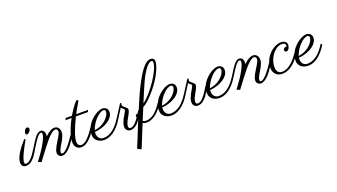

<svg xmlns="http://www.w3.org/2000/svg" viewBox="-118 -1436 4270 2433"><g transform="rotate(-20 2017.0 -219.0)"><path d="M219.2 -433.1Q219.2 -423.3 214.4 -412.8Q209.5 -402.3 201.9 -394Q194.3 -385.7 185.1 -380.4Q175.8 -375 166.5 -375Q158.2 -375 153.8 -381.1Q149.4 -387.2 149.4 -396Q149.4 -403.8 152.3 -414.6Q155.3 -425.3 161.1 -434.8Q167 -444.3 175.3 -451.2Q183.6 -458 194.3 -458Q204.6 -458 211.9 -450.2Q219.2 -442.4 219.2 -433.1ZM127.9 -324.7Q121.6 -312 110.1 -291.3Q98.6 -270.5 85.4 -245.8Q72.3 -221.2 58.6 -194.1Q44.9 -167 33.9 -141.4Q22.9 -115.7 16.1 -93.3Q9.3 -70.8 9.3 -55.2Q9.3 -41 15.1 -35.9Q21 -30.8 31.7 -30.8Q51.8 -30.8 70.8 -43.9Q89.8 -57.1 108.6 -78.4Q127.4 -99.6 145.5 -127Q163.6 -154.3 181.6 -182.1L199.2 -168.5Q185.1 -143.1 167.2 -114.3Q149.4 -85.4 127.4 -60.8Q105.5 -36.1 79.1 -20Q52.7 -3.9 21.5 -3.9Q-7.8 -3.9 -23.4 -21.5Q-39.1 -39.1 -39.1 -66.9Q-39.1 -99.6 -23.9 -135.3Q-8.8 -170.9 13.9 -205.8Q36.6 -240.7 63.2 -272.9Q89.8 -305.2 112.3 -331.5Z M589.4 -253.4Q589.4 -232.4 582 -210.7Q574.7 -189 563.5 -167.2Q552.2 -145.5 539.6 -124.5Q526.9 -103.5 515.6 -84Q504.4 -64.5 497.1 -46.6Q489.7 -28.8 489.7 -14.2Q489.7 -2.9 494.6 1Q499.5 4.9 505.4 4.9Q523.9 4.9 546.9 -13.4Q569.8 -31.7 593.5 -59.6Q617.2 -87.4 640.6 -120.1Q664.1 -152.8 683.1 -182.1L700.7 -168.5Q696.8 -162.6 686.5 -145.3Q676.3 -127.9 661.1 -105.7Q646 -83.5 627.2 -59.3Q608.4 -35.2 586.9 -14.9Q565.4 5.4 542.7 18.6Q520 31.7 497.1 31.7Q483.9 31.7 473.1 27.3Q462.4 22.9 454.8 15.1Q447.3 7.3 442.9 -3.2Q438.5 -13.7 438.5 -25.4Q438.5 -44.4 447 -66.7Q455.6 -88.9 468.3 -112.3Q481 -135.7 496.1 -159.4Q511.2 -183.1 523.9 -204.6Q536.6 -226.1 545.2 -244.4Q553.7 -262.7 553.7 -275.9Q553.7 -291 545.7 -301.3Q537.6 -311.5 522.9 -311.5Q507.3 -311.5 486.8 -298.6Q466.3 -285.6 440.9 -260.7Q415.5 -235.8 385.5 -199.5Q355.5 -163.1 320.3 -116.7Q300.3 -89.8 281.2 -64.9Q272.9 -54.2 264.6 -43Q256.3 -31.7 248 -20.8Q239.7 -9.8 232.4 0.2Q225.1 10.3 219.2 17.6L176.3 0L233.4 -78.6Q245.6 -95.2 258.3 -114.3Q271 -133.3 283.4 -153.6Q295.9 -173.8 307.1 -194.3Q318.4 -214.8 328.1 -234.4Q342.3 -263.7 347.7 -283Q353 -302.2 353 -314Q353 -327.1 348.1 -331.3Q343.3 -335.4 334.5 -335.4Q325.2 -335.4 313.2 -325.9Q301.3 -316.4 288.6 -301.5Q275.9 -286.6 262.9 -267.8Q250 -249 238.3 -230.5Q226.6 -211.9 216.3 -195.3Q206.1 -178.7 199.2 -168.5L181.6 -182.1Q206.5 -221.2 226.8 -253.7Q247.1 -286.1 265.9 -309.6Q284.7 -333 302.5 -345.9Q320.3 -358.9 340.3 -358.9Q351.1 -358.9 361.1 -354.5Q371.1 -350.1 378.7 -341.6Q386.2 -333 390.6 -320.8Q395 -308.6 395 -292.5Q395 -279.8 392.1 -266.1Q413.6 -287.1 432.1 -300.8Q450.7 -314.5 466.3 -322.5Q481.9 -330.6 495.1 -334Q508.3 -337.4 519 -337.4Q528.3 -337.4 540.5 -334Q552.7 -330.6 563.5 -321.3Q574.2 -312 581.8 -295.7Q589.4 -279.3 589.4 -253.4Z M782.2 -402.8Q787.1 -411.1 799.6 -431.6Q812 -452.1 828.9 -477.1Q845.7 -502 865.5 -527.1Q885.3 -552.2 904.3 -569.8L926.3 -556.6Q905.3 -522 883.3 -483.2Q861.3 -444.3 839.8 -402.8H999L989.3 -377.4H826.7Q804.7 -333.5 785.4 -290Q766.1 -246.6 751.5 -207Q736.8 -167.5 728.5 -133.1Q720.2 -98.6 720.2 -73.2Q720.2 -41.5 734.9 -27.6Q749.5 -13.7 771 -13.7Q790 -13.7 810.1 -25.1Q830.1 -36.6 849.4 -54.2Q868.7 -71.8 886 -92.8Q903.3 -113.8 916.7 -132.3Q930.2 -150.9 939 -164.8Q947.8 -178.7 949.7 -182.1L967.8 -168.5Q950.7 -140.1 929.2 -108.4Q907.7 -76.7 881.6 -49.6Q855.5 -22.5 824.7 -4.6Q793.9 13.2 758.3 13.2Q736.3 13.2 720 5.4Q703.6 -2.4 692.4 -16.4Q681.2 -30.3 675.5 -49.3Q669.9 -68.4 669.9 -90.8Q669.9 -105.5 674.6 -132.3Q679.2 -159.2 690.4 -196Q701.7 -232.9 720.5 -278.8Q739.3 -324.7 768.1 -377.4H687L696.8 -402.8Z M986.8 -111.3Q985.8 -105.5 985.4 -99.6Q984.9 -93.8 984.9 -87.9Q984.9 -70.3 990 -54.4Q995.1 -38.6 1005.1 -26.6Q1015.1 -14.6 1030 -7.8Q1044.9 -1 1064 -1Q1127.9 -1 1187.5 -44.4Q1247.1 -87.9 1306.2 -182.1L1322.8 -167.5Q1290.5 -113.8 1257.3 -76.9Q1224.1 -40 1191.2 -17.1Q1158.2 5.9 1126.5 16.1Q1094.7 26.4 1065.9 26.4Q1044.9 26.4 1021.5 20.5Q998 14.6 978.3 1Q958.5 -12.7 945.6 -35.6Q932.6 -58.6 932.6 -92.8Q932.6 -129.4 945.1 -163.3Q957.5 -197.3 977.5 -226.6Q997.6 -255.9 1023.4 -280Q1049.3 -304.2 1075.9 -321.3Q1102.5 -338.4 1127.9 -347.9Q1153.3 -357.4 1172.9 -357.4Q1185.5 -357.4 1198.7 -353.5Q1211.9 -349.6 1222.4 -341.3Q1232.9 -333 1239.5 -319.3Q1246.1 -305.7 1246.1 -286.6Q1246.1 -260.7 1234.1 -238Q1222.2 -215.3 1202.1 -196Q1182.1 -176.8 1155.8 -161.4Q1129.4 -146 1100.6 -135.3Q1071.8 -124.5 1042.5 -118.2Q1013.2 -111.8 986.8 -111.3ZM990.7 -132.3Q1023.4 -135.7 1052.2 -146Q1081.1 -156.2 1105 -171.1Q1128.9 -186 1147.7 -203.6Q1166.5 -221.2 1179.2 -239.3Q1191.9 -257.3 1198.7 -273.9Q1205.6 -290.5 1205.6 -303.7Q1205.6 -316.9 1198.5 -324.7Q1191.4 -332.5 1181.6 -332.5Q1160.2 -332.5 1133.3 -317.1Q1106.4 -301.8 1079.6 -274.7Q1052.7 -247.6 1029.1 -210.9Q1005.4 -174.3 990.7 -132.3Z M1614.3 -168.5Q1606.9 -157.7 1596.9 -139.4Q1586.9 -121.1 1573.7 -99.9Q1560.5 -78.6 1544.7 -56.6Q1528.8 -34.7 1510 -17.1Q1491.2 0.5 1469.2 11.7Q1447.3 22.9 1422.4 22.9Q1408.7 22.9 1396.5 18.8Q1384.3 14.6 1375 5.9Q1365.7 -2.9 1360.4 -15.9Q1355 -28.8 1355 -46.4Q1355 -70.3 1364.5 -96.4Q1374 -122.6 1386.7 -147Q1399.4 -171.4 1412.1 -191.7Q1424.8 -211.9 1430.7 -224.1Q1436.5 -236.3 1436.5 -245.1Q1436.5 -251.5 1432.4 -256.3Q1428.2 -261.2 1422.1 -265.9Q1416 -270.5 1409.4 -275.6Q1402.8 -280.8 1398.4 -288.1Q1386.2 -268.6 1373.5 -248.5Q1362.3 -231.4 1349.1 -210.2Q1335.9 -189 1323.7 -168.5L1306.2 -182.1L1410.6 -345.7L1424.8 -338.4Q1423.8 -335.4 1421.6 -329.1Q1419.4 -322.8 1419.4 -315.4Q1419.4 -310.1 1421.1 -304.9Q1422.9 -299.8 1428.2 -295.4Q1447.8 -277.8 1459 -268.3Q1470.2 -258.8 1475.3 -253.2Q1480.5 -247.6 1481.7 -243.9Q1482.9 -240.2 1482.9 -234.4Q1482.9 -228.5 1481 -220.2Q1479 -211.9 1474.4 -200.2Q1469.7 -188.5 1461.7 -172.6Q1453.6 -156.7 1441.4 -135.7Q1434.1 -123 1427 -110.1Q1419.9 -97.2 1414.3 -84Q1408.7 -70.8 1405.3 -57.6Q1401.9 -44.4 1401.9 -32.2Q1401.9 -22.9 1404.5 -17.3Q1407.2 -11.7 1411.6 -8.8Q1416 -5.9 1421.1 -4.9Q1426.3 -3.9 1431.2 -3.9Q1447.3 -3.9 1463.1 -13.4Q1479 -22.9 1494.4 -38.1Q1509.8 -53.2 1524.2 -72.5Q1538.6 -91.8 1551.8 -111.8Q1564.9 -131.8 1576.2 -150.1Q1587.4 -168.5 1596.2 -182.1Z M1601.6 -34.7Q1617.2 -22.5 1643.1 -22.5Q1670.9 -22.5 1695.6 -31.2Q1720.2 -40 1741.7 -54.4Q1763.2 -68.8 1781.2 -86.4Q1799.3 -104 1813.7 -121.8Q1828.1 -139.6 1839.1 -155.5Q1850.1 -171.4 1856.9 -182.1H1884.3Q1877.4 -170.4 1865.5 -152.1Q1853.5 -133.8 1837.2 -113.3Q1820.8 -92.8 1800.3 -72Q1779.8 -51.3 1755.1 -34.7Q1730.5 -18.1 1702.6 -7.6Q1674.8 2.9 1643.6 2.9Q1629.9 2.9 1616.9 -0.2Q1604 -3.4 1591.8 -10.3Q1575.7 29.3 1560.3 67.4Q1544.9 105.5 1531 139.6Q1517.1 173.8 1505.4 202.6Q1493.7 231.4 1484.9 252.7Q1476.1 273.9 1471.2 286.4Q1466.3 298.8 1465.8 299.3L1414.6 273.9Q1439.5 215.3 1459.2 166.5Q1479 117.7 1495.8 75.2Q1512.7 32.7 1527.6 -4.6Q1542.5 -42 1557.6 -77.1Q1549.8 -88.4 1546.1 -99.1Q1542.5 -109.9 1541.5 -116.7Q1540.5 -127.9 1547.6 -135.5Q1554.7 -143.1 1565.9 -143.1Q1575.2 -143.1 1583 -136.7Q1597.7 -171.9 1609.1 -198.5Q1620.6 -225.1 1628.4 -243.2Q1637.2 -264.2 1644 -279.8Q1686.5 -379.9 1722.9 -452.9Q1759.3 -525.9 1790 -576.9Q1820.8 -627.9 1846.2 -659.4Q1871.6 -690.9 1892.3 -708.5Q1913.1 -726.1 1929.7 -732.2Q1946.3 -738.3 1959.5 -738.3Q1981 -738.3 1995.8 -728.8Q2010.7 -719.2 2012.7 -696.3Q2014.6 -673.8 2004.6 -639.6Q1994.6 -605.5 1977.3 -567.1Q1960 -528.8 1937 -489.7Q1914.1 -450.7 1890.1 -418Q1844.7 -356.4 1807.9 -315.9Q1771 -275.4 1743.2 -250.5Q1715.3 -225.6 1696.8 -213.6Q1678.2 -201.7 1669.4 -197.3ZM1982.4 -689Q1981.9 -697.3 1978.8 -703.4Q1975.6 -709.5 1965.8 -709.5Q1960 -709.5 1950.7 -706.8Q1941.4 -704.1 1929 -695.3Q1916.5 -686.5 1900.9 -669.4Q1885.3 -652.3 1866 -623.5Q1846.7 -594.7 1824 -552.2Q1801.3 -509.8 1775.4 -449.7Q1758.3 -411.6 1735.8 -357.2Q1713.4 -302.7 1686.5 -239.3Q1709.5 -255.4 1734.6 -279.5Q1759.8 -303.7 1785.4 -332.8Q1811 -361.8 1835.9 -394.5Q1860.8 -427.2 1883.3 -460.9Q1905.8 -494.6 1924.6 -527.8Q1943.4 -561 1956.8 -591.1Q1970.2 -621.1 1977.1 -646.2Q1983.9 -671.4 1982.4 -689Z M1894 -111.3Q1893.1 -105.5 1892.6 -99.6Q1892.1 -93.8 1892.1 -87.9Q1892.1 -70.3 1897.2 -54.4Q1902.3 -38.6 1912.4 -26.6Q1922.4 -14.6 1937.3 -7.8Q1952.1 -1 1971.2 -1Q2035.2 -1 2094.7 -44.4Q2154.3 -87.9 2213.4 -182.1L2230 -167.5Q2197.8 -113.8 2164.6 -76.9Q2131.3 -40 2098.4 -17.1Q2065.4 5.9 2033.7 16.1Q2002 26.4 1973.1 26.4Q1952.1 26.4 1928.7 20.5Q1905.3 14.6 1885.5 1Q1865.7 -12.7 1852.8 -35.6Q1839.8 -58.6 1839.8 -92.8Q1839.8 -129.4 1852.3 -163.3Q1864.7 -197.3 1884.8 -226.6Q1904.8 -255.9 1930.7 -280Q1956.5 -304.2 1983.2 -321.3Q2009.8 -338.4 2035.2 -347.9Q2060.5 -357.4 2080.1 -357.4Q2092.8 -357.4 2106 -353.5Q2119.1 -349.6 2129.6 -341.3Q2140.1 -333 2146.7 -319.3Q2153.3 -305.7 2153.3 -286.6Q2153.3 -260.7 2141.4 -238Q2129.4 -215.3 2109.4 -196Q2089.4 -176.8 2063 -161.4Q2036.6 -146 2007.8 -135.3Q1979 -124.5 1949.7 -118.2Q1920.4 -111.8 1894 -111.3ZM1897.9 -132.3Q1930.7 -135.7 1959.5 -146Q1988.3 -156.2 2012.2 -171.1Q2036.1 -186 2054.9 -203.6Q2073.7 -221.2 2086.4 -239.3Q2099.1 -257.3 2106 -273.9Q2112.8 -290.5 2112.8 -303.7Q2112.8 -316.9 2105.7 -324.7Q2098.6 -332.5 2088.9 -332.5Q2067.4 -332.5 2040.5 -317.1Q2013.7 -301.8 1986.8 -274.7Q1960 -247.6 1936.3 -210.9Q1912.6 -174.3 1897.9 -132.3Z M2521.5 -168.5Q2514.2 -157.7 2504.2 -139.4Q2494.1 -121.1 2481 -99.9Q2467.8 -78.6 2451.9 -56.6Q2436 -34.7 2417.2 -17.1Q2398.4 0.5 2376.5 11.7Q2354.5 22.9 2329.6 22.9Q2315.9 22.9 2303.7 18.8Q2291.5 14.6 2282.2 5.9Q2272.9 -2.9 2267.6 -15.9Q2262.2 -28.8 2262.2 -46.4Q2262.2 -70.3 2271.7 -96.4Q2281.2 -122.6 2293.9 -147Q2306.6 -171.4 2319.3 -191.7Q2332 -211.9 2337.9 -224.1Q2343.8 -236.3 2343.8 -245.1Q2343.8 -251.5 2339.6 -256.3Q2335.4 -261.2 2329.3 -265.9Q2323.2 -270.5 2316.7 -275.6Q2310.1 -280.8 2305.7 -288.1Q2293.5 -268.6 2280.8 -248.5Q2269.5 -231.4 2256.3 -210.2Q2243.2 -189 2231 -168.5L2213.4 -182.1L2317.9 -345.7L2332 -338.4Q2331.1 -335.4 2328.9 -329.1Q2326.7 -322.8 2326.7 -315.4Q2326.7 -310.1 2328.4 -304.9Q2330.1 -299.8 2335.4 -295.4Q2355 -277.8 2366.2 -268.3Q2377.4 -258.8 2382.6 -253.2Q2387.7 -247.6 2388.9 -243.9Q2390.1 -240.2 2390.1 -234.4Q2390.1 -228.5 2388.2 -220.2Q2386.2 -211.9 2381.6 -200.2Q2377 -188.5 2368.9 -172.6Q2360.8 -156.7 2348.6 -135.7Q2341.3 -123 2334.2 -110.1Q2327.1 -97.2 2321.5 -84Q2315.9 -70.8 2312.5 -57.6Q2309.1 -44.4 2309.1 -32.2Q2309.1 -22.9 2311.8 -17.3Q2314.5 -11.7 2318.8 -8.8Q2323.2 -5.9 2328.4 -4.9Q2333.5 -3.9 2338.4 -3.9Q2354.5 -3.9 2370.4 -13.4Q2386.2 -22.9 2401.6 -38.1Q2417 -53.2 2431.4 -72.5Q2445.8 -91.8 2459 -111.8Q2472.2 -131.8 2483.4 -150.1Q2494.6 -168.5 2503.4 -182.1Z M2540.5 -111.3Q2539.6 -105.5 2539.1 -99.6Q2538.6 -93.8 2538.6 -87.9Q2538.6 -70.3 2543.7 -54.4Q2548.8 -38.6 2558.8 -26.6Q2568.8 -14.6 2583.7 -7.8Q2598.6 -1 2617.7 -1Q2681.6 -1 2741.2 -44.4Q2800.8 -87.9 2859.9 -182.1L2876.5 -167.5Q2844.2 -113.8 2811 -76.9Q2777.8 -40 2744.9 -17.1Q2711.9 5.9 2680.2 16.1Q2648.4 26.4 2619.6 26.4Q2598.6 26.4 2575.2 20.5Q2551.8 14.6 2532 1Q2512.2 -12.7 2499.3 -35.6Q2486.3 -58.6 2486.3 -92.8Q2486.3 -129.4 2498.8 -163.3Q2511.2 -197.3 2531.2 -226.6Q2551.3 -255.9 2577.1 -280Q2603 -304.2 2629.6 -321.3Q2656.2 -338.4 2681.6 -347.9Q2707 -357.4 2726.6 -357.4Q2739.3 -357.4 2752.4 -353.5Q2765.6 -349.6 2776.1 -341.3Q2786.6 -333 2793.2 -319.3Q2799.8 -305.7 2799.8 -286.6Q2799.8 -260.7 2787.8 -238Q2775.9 -215.3 2755.9 -196Q2735.8 -176.8 2709.5 -161.4Q2683.1 -146 2654.3 -135.3Q2625.5 -124.5 2596.2 -118.2Q2566.9 -111.8 2540.5 -111.3ZM2544.4 -132.3Q2577.1 -135.7 2606 -146Q2634.8 -156.2 2658.7 -171.1Q2682.6 -186 2701.4 -203.6Q2720.2 -221.2 2732.9 -239.3Q2745.6 -257.3 2752.4 -273.9Q2759.3 -290.5 2759.3 -303.7Q2759.3 -316.9 2752.2 -324.7Q2745.1 -332.5 2735.4 -332.5Q2713.9 -332.5 2687 -317.1Q2660.2 -301.8 2633.3 -274.7Q2606.4 -247.6 2582.8 -210.9Q2559.1 -174.3 2544.4 -132.3Z M3267.6 -253.4Q3267.6 -232.4 3260.3 -210.7Q3252.9 -189 3241.7 -167.2Q3230.5 -145.5 3217.8 -124.5Q3205.1 -103.5 3193.8 -84Q3182.6 -64.5 3175.3 -46.6Q3168 -28.8 3168 -14.2Q3168 -2.9 3172.9 1Q3177.7 4.9 3183.6 4.9Q3202.1 4.9 3225.1 -13.4Q3248 -31.7 3271.7 -59.6Q3295.4 -87.4 3318.8 -120.1Q3342.3 -152.8 3361.3 -182.1L3378.9 -168.5Q3375 -162.6 3364.7 -145.3Q3354.5 -127.9 3339.4 -105.7Q3324.2 -83.5 3305.4 -59.3Q3286.6 -35.2 3265.1 -14.9Q3243.7 5.4 3220.9 18.6Q3198.2 31.7 3175.3 31.7Q3162.1 31.7 3151.4 27.3Q3140.6 22.9 3133.1 15.1Q3125.5 7.3 3121.1 -3.2Q3116.7 -13.7 3116.7 -25.4Q3116.7 -44.4 3125.2 -66.7Q3133.8 -88.9 3146.5 -112.3Q3159.2 -135.7 3174.3 -159.4Q3189.5 -183.1 3202.1 -204.6Q3214.8 -226.1 3223.4 -244.4Q3231.9 -262.7 3231.9 -275.9Q3231.9 -291 3223.9 -301.3Q3215.8 -311.5 3201.2 -311.5Q3185.5 -311.5 3165 -298.6Q3144.5 -285.6 3119.1 -260.7Q3093.8 -235.8 3063.7 -199.5Q3033.7 -163.1 2998.5 -116.7Q2978.5 -89.8 2959.5 -64.9Q2951.2 -54.2 2942.9 -43Q2934.6 -31.7 2926.3 -20.8Q2918 -9.8 2910.6 0.2Q2903.3 10.3 2897.5 17.6L2854.5 0L2911.6 -78.6Q2923.8 -95.2 2936.5 -114.3Q2949.2 -133.3 2961.7 -153.6Q2974.1 -173.8 2985.4 -194.3Q2996.6 -214.8 3006.3 -234.4Q3020.5 -263.7 3025.9 -283Q3031.2 -302.2 3031.2 -314Q3031.2 -327.1 3026.4 -331.3Q3021.5 -335.4 3012.7 -335.4Q3003.4 -335.4 2991.5 -325.9Q2979.5 -316.4 2966.8 -301.5Q2954.1 -286.6 2941.2 -267.8Q2928.2 -249 2916.5 -230.5Q2904.8 -211.9 2894.5 -195.3Q2884.3 -178.7 2877.4 -168.5L2859.9 -182.1Q2884.8 -221.2 2905 -253.7Q2925.3 -286.1 2944.1 -309.6Q2962.9 -333 2980.7 -345.9Q2998.5 -358.9 3018.6 -358.9Q3029.3 -358.9 3039.3 -354.5Q3049.3 -350.1 3056.9 -341.6Q3064.5 -333 3068.8 -320.8Q3073.2 -308.6 3073.2 -292.5Q3073.2 -279.8 3070.3 -266.1Q3091.8 -287.1 3110.4 -300.8Q3128.9 -314.5 3144.5 -322.5Q3160.2 -330.6 3173.3 -334Q3186.5 -337.4 3197.3 -337.4Q3206.5 -337.4 3218.8 -334Q3231 -330.6 3241.7 -321.3Q3252.4 -312 3260 -295.7Q3267.6 -279.3 3267.6 -253.4Z M3636.7 -296.4Q3639.6 -304.2 3639.6 -313Q3639.6 -328.6 3627.2 -337.6Q3614.7 -346.7 3587.9 -346.7Q3565.9 -346.7 3543.7 -337.2Q3521.5 -327.6 3501 -311Q3480.5 -294.4 3462.6 -271.5Q3444.8 -248.5 3431.9 -221.7Q3418.9 -194.8 3411.4 -164.8Q3403.8 -134.8 3403.8 -104.5Q3403.8 -80.1 3409.2 -63Q3414.6 -45.9 3424.3 -35.2Q3434.1 -24.4 3447.8 -19.8Q3461.4 -15.1 3478.5 -15.1Q3512.2 -15.1 3543.9 -30.3Q3575.7 -45.4 3604.2 -69.6Q3632.8 -93.8 3657 -123.5Q3681.2 -153.3 3699.7 -182.1L3717.8 -168.5Q3691.4 -124 3661.6 -90.6Q3631.8 -57.1 3600.6 -34.7Q3569.3 -12.2 3537.1 -1Q3504.9 10.3 3474.1 10.3Q3449.7 10.3 3427.5 2.9Q3405.3 -4.4 3388.4 -19.3Q3371.6 -34.2 3361.6 -57.6Q3351.6 -81.1 3351.6 -113.3Q3351.6 -151.4 3362.5 -185.3Q3373.5 -219.2 3391.8 -248Q3410.2 -276.9 3434.1 -300Q3458 -323.2 3484.1 -339.4Q3510.3 -355.5 3536.9 -364Q3563.5 -372.6 3586.9 -372.6Q3610.8 -372.6 3626 -366Q3641.1 -359.4 3649.9 -350.1Q3658.7 -340.8 3661.9 -330.6Q3665 -320.3 3665 -313Q3665 -301.3 3661.6 -288.1Q3658.2 -274.9 3652.1 -263.9Q3646 -252.9 3637 -245.6Q3627.9 -238.3 3617.2 -238.3Q3606.4 -238.3 3598.6 -245.4Q3590.8 -252.4 3590.8 -263.2Q3590.8 -263.7 3591.6 -269Q3592.3 -274.4 3596.2 -280.5Q3600.1 -286.6 3608.2 -291.5Q3616.2 -296.4 3630.9 -296.4H3636.7Z M3736.8 -111.3Q3735.8 -105.5 3735.4 -99.6Q3734.9 -93.8 3734.9 -87.9Q3734.9 -70.3 3740 -54.4Q3745.1 -38.6 3755.1 -26.6Q3765.1 -14.6 3780 -7.8Q3794.9 -1 3814 -1Q3877.9 -1 3937.5 -44.4Q3997.1 -87.9 4056.2 -182.1L4072.8 -167.5Q4040.5 -113.8 4007.3 -76.9Q3974.1 -40 3941.2 -17.1Q3908.2 5.9 3876.5 16.1Q3844.7 26.4 3815.9 26.4Q3794.9 26.4 3771.5 20.5Q3748 14.6 3728.3 1Q3708.5 -12.7 3695.6 -35.6Q3682.6 -58.6 3682.6 -92.8Q3682.6 -129.4 3695.1 -163.3Q3707.5 -197.3 3727.5 -226.6Q3747.6 -255.9 3773.4 -280Q3799.3 -304.2 3825.9 -321.3Q3852.5 -338.4 3877.9 -347.9Q3903.3 -357.4 3922.9 -357.4Q3935.5 -357.4 3948.7 -353.5Q3961.9 -349.6 3972.4 -341.3Q3982.9 -333 3989.5 -319.3Q3996.1 -305.7 3996.1 -286.6Q3996.1 -260.7 3984.1 -238Q3972.2 -215.3 3952.1 -196Q3932.1 -176.8 3905.8 -161.4Q3879.4 -146 3850.6 -135.3Q3821.8 -124.5 3792.5 -118.2Q3763.2 -111.8 3736.8 -111.3ZM3740.7 -132.3Q3773.4 -135.7 3802.2 -146Q3831.1 -156.2 3855 -171.1Q3878.9 -186 3897.7 -203.6Q3916.5 -221.2 3929.2 -239.3Q3941.9 -257.3 3948.7 -273.9Q3955.6 -290.5 3955.6 -303.7Q3955.6 -316.9 3948.5 -324.7Q3941.4 -332.5 3931.6 -332.5Q3910.2 -332.5 3883.3 -317.1Q3856.4 -301.8 3829.6 -274.7Q3802.7 -247.6 3779.1 -210.9Q3755.4 -174.3 3740.7 -132.3Z"/></g></svg>

Font: Parisienne
Style: Regular
Weight: 400
Designer: Astigmatic (AOETI)
Foundry: Astigmatic (AOETI)
Version: Version 1.000